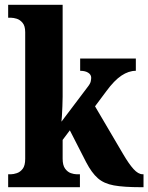

<svg xmlns="http://www.w3.org/2000/svg" viewBox="-20 -780 618 800"><path d="M14 0V-54H27Q36 -54 50 -58.5Q64 -63 74.5 -76.5Q85 -90 85 -118V-646Q85 -672 74 -685Q63 -698 49.5 -702Q36 -706 27 -706H14V-760H241V-377Q241 -360 240 -337.5Q239 -315 238 -296.5Q237 -278 236 -273L344 -416Q356 -431 358 -440.5Q360 -450 360 -456Q360 -469 347.5 -477Q335 -485 314 -485V-536H546V-485Q516 -485 486 -465Q456 -445 423 -400L376 -337L493 -138Q517 -97 536.5 -75.5Q556 -54 574 -54H578V0H566Q496 0 454.5 -7.5Q413 -15 387.5 -37.5Q362 -60 339 -104L271 -237L241 -197V-119Q241 -91 251.5 -77Q262 -63 275.5 -58.5Q289 -54 298 -54H313V0Z"/></svg>

Font: Noto Serif Thai Condensed ExtraBold
Style: Regular
Weight: 800
Width: 3
Designer: Monotype Design Team
Foundry: Monotype Imaging Inc.
Version: Version 2.002; ttfautohint (v1.8.4.7-5d5b)